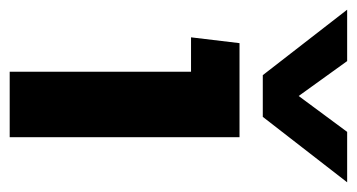

<svg xmlns="http://www.w3.org/2000/svg" viewBox="-190 -546 736 396"><g transform="rotate(90 178.0 -348.0)"><path d="M135 -522H221L356 -696H252L178 -596L106 -696H0ZM128 0H263V-474H69L57 -374H128Z"/></g></svg>

Font: Kanit Medium
Style: Regular
Weight: 500
Designer: Katatrad Team
Foundry: CadsonDemak
Version: Version 1.000;PS 001.000;hotconv 1.0.88;makeotf.lib2.5.64775